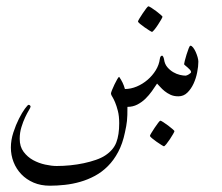

<svg xmlns="http://www.w3.org/2000/svg" viewBox="-20 -344 698 604"><path d="M604 -149.9Q604 -135.3 600.3 -116.5Q596.7 -97.7 588.9 -80.8Q581.1 -64 569.3 -52.5Q557.6 -41 541 -41Q526.9 -41 516.4 -45.9Q505.9 -50.8 497.8 -57.4Q489.7 -64 483.9 -70.6Q478 -77.1 474.1 -81.1Q466.8 -69.8 457.8 -57.1Q448.7 -44.4 437.5 -33.4Q426.3 -22.5 412.1 -15.1Q397.9 -7.8 380.9 -7.8Q380.9 7.8 380.6 17.8Q380.4 27.8 379.4 36.4Q378.4 44.9 377 53Q375.5 61 373 72.8Q365.7 107.9 351.8 134Q337.9 160.2 319.3 178.7Q300.8 197.3 278.6 209.2Q256.3 221.2 232.4 228Q208.5 234.9 184.1 237.5Q159.7 240.2 137.2 240.2Q108.4 240.2 85.7 230.5Q63 220.7 47.1 204.1Q31.2 187.5 22.7 165.8Q14.2 144 14.2 120.1Q14.2 96.7 22 72.8Q29.8 48.8 39.6 29.5Q49.3 10.3 58.3 -2Q67.4 -14.2 69.8 -14.2Q72.3 -14.2 74.2 -12.5Q76.2 -10.7 76.2 -8.8Q76.2 -5.9 70.8 2.9Q65.4 11.7 59.1 25.1Q52.7 38.6 47.4 55.9Q42 73.2 42 92.8Q42 117.2 54.2 133.5Q66.4 149.9 84.2 159.7Q102.1 169.4 122.3 173.8Q142.6 178.2 158.2 178.2Q179.2 178.2 201.2 176Q223.1 173.8 243.7 169.4Q264.2 165 281.7 158.9Q299.3 152.8 311 145Q336.9 127.9 345.9 104Q355 80.1 355 43.9Q355 21 350.8 4.9Q346.7 -11.2 342 -22.2Q337.4 -33.2 333.3 -39.6Q329.1 -45.9 329.1 -49.8Q329.1 -52.7 332.5 -61Q335.9 -69.3 340.3 -78.6Q344.7 -87.9 348.9 -95Q353 -102.1 355 -102.1Q360.8 -93.8 365.5 -84.2Q370.1 -74.7 373 -64Q391.6 -64 410.2 -71.8Q428.7 -79.6 444.1 -92.8Q459.5 -106 470 -123Q480.5 -140.1 482.9 -159.2Q484.4 -168.9 490.2 -168.9Q491.2 -168.9 493.2 -165.8Q495.1 -162.6 496.1 -157.2Q498 -142.6 506.3 -132.8Q514.6 -123 525.1 -116.9Q535.6 -110.8 546.1 -108.4Q556.6 -106 564 -106Q565.4 -106 568.4 -107.2Q571.3 -108.4 574 -110.1Q576.7 -111.8 578.9 -113.8Q581.1 -115.7 581.1 -117.2Q581.1 -120.6 577.6 -124.5Q574.2 -128.4 570.1 -131.8Q565.9 -135.3 562.5 -138.2Q559.1 -141.1 559.1 -142.1Q559.1 -143.6 561.3 -152.8Q563.5 -162.1 566.9 -172.6Q570.3 -183.1 573.5 -191.7Q576.7 -200.2 579.1 -200.2Q583 -200.2 587.4 -194.6Q591.8 -189 595.5 -180.9Q599.1 -172.9 601.6 -164.3Q604 -155.8 604 -149.9ZM491.2 -291.5Q491.2 -289.6 486.8 -282Q482.4 -274.4 476.8 -265.9Q471.2 -257.3 465.6 -250.5Q460 -243.7 458 -243.7Q457 -243.7 450 -248Q442.9 -252.4 434.8 -258.1Q426.8 -263.7 420.4 -269Q414.1 -274.4 414.1 -276.4Q414.1 -278.3 418.7 -285.9Q423.3 -293.5 429 -302Q434.6 -310.5 439.9 -317.4Q445.3 -324.2 446.8 -324.2Q448.7 -324.2 456.1 -319.6Q463.4 -314.9 471.2 -309.1Q479 -303.2 485.1 -297.9Q491.2 -292.5 491.2 -291.5ZM528.8 68.4Q528.8 70.3 524.4 77.9Q520 85.4 514.4 94Q508.8 102.5 503.2 109.4Q497.6 116.2 495.6 116.2Q494.6 116.2 487.5 111.8Q480.5 107.4 472.4 101.8Q464.4 96.2 458 90.8Q451.7 85.4 451.7 83.5Q451.7 81.5 456.3 74Q460.9 66.4 466.6 57.9Q472.2 49.3 477.5 42.5Q482.9 35.6 484.4 35.6Q486.3 35.6 493.7 40.3Q501 44.9 508.8 50.8Q516.6 56.6 522.7 62Q528.8 67.4 528.8 68.4Z"/></svg>

Font: Scheherazade Rohingya
Style: Regular
Weight: 400
Designer: SIL International
Foundry: SIL International
Version: Version 2.000 (build 440/429)